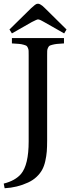

<svg xmlns="http://www.w3.org/2000/svg" viewBox="-20 -896 390 1030"><path d="M30.8 -737.8 147 -852.1Q168.5 -872.1 176.8 -875Q180.7 -876 184.1 -876Q189.9 -876 197 -871.8Q204.1 -867.7 207.8 -864.5Q211.4 -861.3 221.2 -852.1L336.9 -737.8L324.2 -716.8L216.8 -777.8Q213.9 -779.3 207.8 -782.7Q201.7 -786.1 198.5 -787.6Q195.3 -789.1 191.2 -790.5Q187 -792 184.1 -792Q178.2 -792 150.9 -777.8L43.9 -716.8ZM0 88.9Q62 73.2 92.8 37.1Q133.8 -12.2 133.8 -137.2V-599.1Q133.8 -615.7 133.5 -623.3Q133.3 -630.9 129.6 -639.2Q126 -647.5 122.1 -650.1Q118.2 -652.8 106 -656.2Q93.8 -659.7 81.5 -660.6Q69.3 -661.6 43.9 -663.1V-691.9H323.2V-663.1Q297.9 -661.6 285.9 -660.4Q273.9 -659.2 261.5 -656Q249 -652.8 245.1 -650.1Q241.2 -647.5 237.3 -639.2Q233.4 -630.9 233.2 -623Q232.9 -615.2 232.9 -599.1V-143.1Q232.9 -108.9 231 -83.7Q229 -58.6 222.9 -31.5Q216.8 -4.4 205.8 15.4Q194.8 35.2 176 53Q157.2 70.8 130.9 83Q71.8 110.4 4.9 113.8Z"/></svg>

Font: Heuristica
Style: Regular
Weight: 400
Version: Version 1.0.2